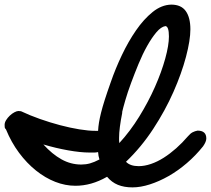

<svg xmlns="http://www.w3.org/2000/svg" viewBox="-45 -761 914 832"><path d="M46 -279Q84 -261 128 -245.5Q172 -230 215.5 -218.5Q259 -207 299 -200.5Q339 -194 369 -194H380Q381 -212 384 -230.5Q387 -249 393 -273Q399 -297 409 -328.5Q419 -360 435 -405Q455 -463 483 -522Q511 -581 544.5 -629.5Q578 -678 616.5 -709Q655 -740 697 -741Q740 -741 760 -713Q780 -685 780 -634Q780 -587 761 -515Q742 -443 706.5 -362.5Q671 -282 619 -202.5Q567 -123 501 -60Q519 -41 556 -41Q581 -41 609 -50.5Q637 -60 664.5 -77.5Q692 -95 718.5 -118.5Q745 -142 769 -170Q780 -183 790 -188Q800 -193 811 -195Q849 -195 849 -161Q849 -147 835 -127Q803 -87 764.5 -54Q726 -21 685.5 2Q645 25 604.5 38Q564 51 529 51Q493 51 466 40Q439 29 419 5Q384 25 350 34.5Q316 44 282 44Q238 44 194.5 27Q151 10 111 -22Q71 -54 37.5 -99Q4 -144 -19 -200Q-24 -205 -24.5 -209Q-25 -213 -25 -220Q-25 -230 -18.5 -240.5Q-12 -251 -2.5 -260Q7 -269 17.5 -274.5Q28 -280 35 -280Q36 -280 40 -279.5Q44 -279 46 -279ZM427 -148Q418 -125 406 -115Q394 -105 380 -102Q378 -110 378 -118.5Q378 -127 378 -137V-147Q378 -149 378.5 -151.5Q379 -154 379 -157ZM386 -70Q381 -85 380 -102Q372 -100 363.5 -100Q355 -100 347 -100H343Q304 -100 250.5 -109.5Q197 -119 143 -135Q181 -93 221.5 -70.5Q262 -48 307 -48Q327 -48 345 -53Q363 -58 386 -70ZM440 -110Q448 -118 456 -125.5Q464 -133 472 -141Q473 -130 475.5 -119.5Q478 -109 481 -99ZM471 -164Q471 -158 471 -152Q471 -146 472 -141Q519 -192 558.5 -256Q598 -320 626.5 -384.5Q655 -449 671 -507Q687 -565 687 -603Q687 -646 672 -648Q653 -645 633 -621.5Q613 -598 593 -562.5Q573 -527 555.5 -484.5Q538 -442 523 -401.5Q508 -361 498 -326.5Q488 -292 484 -274H485Q471 -204 471 -164Z"/></svg>

Font: Discipuli Britannica Bold
Style: Regular
Weight: 700
Designer: Peter Wiegel
Foundry: Peter Wiegel
Version: Version 0.001 2009